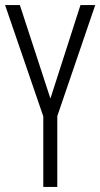

<svg xmlns="http://www.w3.org/2000/svg" viewBox="-20 -734 394 754"><path d="M178 -347 58 -714H0L150 -277V0H205V-278L354 -714H296Z"/></svg>

Font: Noto Sans Lao Looped ExtraCondensed Light
Style: Regular
Weight: 300
Width: 2
Designer: Mark Frömberg, Ben Mitchell
Foundry: The Fontpad Ltd
Version: Version 1.002